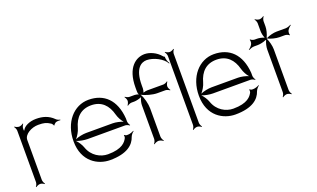

<svg xmlns="http://www.w3.org/2000/svg" viewBox="-68 -954 2189 1326"><g transform="rotate(-20 1026.5 -291.5)"><path d="M16 9 19 12C24 7 39 0 50 0C60 0 75 7 80 12L83 9C78 4 71 -11 71 -22V-316C71 -357 128 -388 177 -388C220 -388 237 -383 265 -365C270 -362 278 -351 278 -347L282 -346C282 -351 293 -360 298 -363C308 -367 325 -367 333 -366V-370C325 -371 311 -376 304 -384C267 -421 224 -432 177 -432C129 -432 86 -412 74 -384L71 -386V-400C71 -410 78 -425 83 -430L80 -433C75 -428 60 -421 50 -421C39 -421 24 -428 19 -433L16 -430C21 -425 28 -410 28 -400V-22C28 -11 21 4 16 9Z M389 -205C404 -222 421 -250 427 -273C447 -347 492 -390 566 -390C642 -390 686 -344 705 -271C711 -249 725 -222 740 -206C719 -215 687 -222 664 -222H470C446 -222 411 -215 389 -205ZM368 -197C368 -47 474 11 562 11C688 11 739 -37 756 -89C761 -102 773 -116 782 -122L780 -125C771 -119 751 -112 738 -112H727C723 -112 715 -116 713 -119L709 -118C711 -114 711 -103 709 -99C696 -72 667 -32 562 -32C507 -32 447 -65 424 -132C417 -153 400 -179 385 -194C407 -185 442 -179 465 -179H741C751 -179 766 -172 771 -167L774 -170C769 -175 762 -190 762 -201V-222C752 -361 676 -432 562 -432C454 -432 368 -336 368 -197Z M803 -303 806 -300C811 -305 826 -312 836 -312H856C871 -312 896 -318 910 -325C903 -311 897 -286 897 -271V-23C897 -12 890 4 884 10L887 13C893 7 909 0 920 0C931 0 947 7 953 13L956 10C950 4 943 -12 943 -23V-231C943 -262 931 -315 913 -342C940 -326 992 -312 1025 -312H1085C1095 -312 1110 -305 1115 -300L1118 -303C1113 -308 1106 -323 1106 -333C1106 -343 1113 -358 1118 -363L1115 -366C1110 -361 1095 -354 1085 -354H966C958 -354 945 -351 937 -348C940 -356 943 -369 943 -377V-400C943 -524 994 -552 1034 -552C1081 -552 1150 -520 1172 -477L1176 -479C1172 -485 1166 -495 1164 -504C1163 -507 1158 -527 1161 -530L1158 -532C1157 -531 1150 -537 1149 -539C1118 -576 1071 -596 1034 -596C973 -596 897 -550 897 -400V-377C897 -371 897 -355 902 -350C902 -349 903 -349 903 -348C895 -351 882 -354 874 -354H836C826 -354 811 -361 806 -366L803 -363C808 -358 815 -343 815 -333C815 -323 808 -308 803 -303Z M1170 9 1173 12C1178 7 1193 0 1204 0C1214 0 1229 7 1234 12L1237 9C1232 4 1225 -11 1225 -22V-529C1225 -539 1232 -554 1237 -559L1234 -562C1229 -557 1214 -550 1204 -550C1193 -550 1178 -557 1173 -562L1170 -559C1175 -554 1182 -539 1182 -529V-22C1182 -11 1175 4 1170 9Z M1310 -205C1325 -222 1342 -250 1348 -273C1368 -347 1413 -390 1487 -390C1563 -390 1607 -344 1626 -271C1632 -249 1646 -222 1661 -206C1640 -215 1608 -222 1585 -222H1391C1367 -222 1332 -215 1310 -205ZM1289 -197C1289 -47 1395 11 1483 11C1609 11 1660 -37 1677 -89C1682 -102 1694 -116 1703 -122L1701 -125C1692 -119 1672 -112 1659 -112H1648C1644 -112 1636 -116 1634 -119L1630 -118C1632 -114 1632 -103 1630 -99C1617 -72 1588 -32 1483 -32C1428 -32 1368 -65 1345 -132C1338 -153 1321 -179 1306 -194C1328 -185 1363 -179 1386 -179H1662C1672 -179 1687 -172 1692 -167L1695 -170C1690 -175 1683 -190 1683 -201V-222C1673 -361 1597 -432 1483 -432C1375 -432 1289 -336 1289 -197Z M1722 -378 1724 -375C1733 -380 1750 -387 1764 -387H1791C1809 -387 1837 -393 1855 -402L1854 -401L1856 -399L1857 -400C1848 -382 1842 -354 1842 -336V-22C1842 -11 1835 4 1830 9L1833 12C1838 7 1853 0 1864 0C1874 0 1889 7 1894 12L1897 9C1892 4 1885 -11 1885 -22V-322C1885 -347 1876 -384 1864 -407C1865 -407 1865 -408 1866 -408C1889 -396 1926 -387 1950 -387H1991C2000 -387 2017 -381 2020 -375L2024 -377C2020 -383 2021 -401 2025 -409C2031 -421 2045 -434 2053 -439L2051 -442C2042 -437 2025 -430 2011 -430H1945C1923 -430 1890 -422 1869 -411L1866 -414C1877 -435 1885 -468 1885 -490V-529C1885 -539 1892 -554 1897 -559L1894 -562C1889 -557 1874 -550 1864 -550C1853 -550 1838 -557 1833 -562L1830 -559C1835 -554 1842 -539 1842 -529V-471C1842 -457 1846 -435 1853 -420L1852 -419C1837 -426 1815 -430 1801 -430H1784C1775 -430 1758 -436 1755 -442L1751 -440C1755 -434 1754 -416 1750 -409C1744 -396 1730 -383 1722 -378ZM1863 -409H1864L1863 -408Z"/></g></svg>

Font: Armata Saber
Style: Rg
Weight: 400
Designer: Jasper
Foundry: Cannot Into Space Fonts
Version: Version 0.970